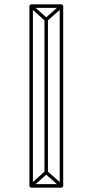

<svg xmlns="http://www.w3.org/2000/svg" viewBox="-20 -778 425 881"><path d="M200 -688H184V13H200ZM257 81 267 69 197 7Q195 5 192 5Q189 5 187 7L118 69L128 81L197 19Q199 17 192 17Q185 17 187 19ZM128 -756 118 -744 187 -682Q189 -680 192 -680Q195 -680 197 -682L267 -744L257 -756L187 -694Q185 -692 192 -692Q199 -692 197 -694ZM123 83H262Q265 83 267.5 80.5Q270 78 270 75V-750Q270 -753 267.5 -755.5Q265 -758 262 -758H123Q120 -758 117.5 -755.5Q115 -753 115 -750V75Q115 78 117.5 80.5Q120 83 123 83ZM123 67 131 75V-750L123 -742H262L254 -750V75L262 67Z"/></svg>

Font: Tilt Prism
Style: Regular
Weight: 400
Version: Version 1.000